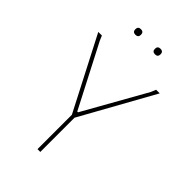

<svg xmlns="http://www.w3.org/2000/svg" viewBox="-239 -886 972 972"><g transform="rotate(45 247.5 -400.0)"><path d="M189 -779.8Q189 -759.8 168.9 -759.8Q148.9 -759.8 148.9 -779.8Q148.9 -799.8 168.9 -799.8Q189 -799.8 189 -779.8ZM329.1 -779.8Q329.1 -759.8 309.1 -759.8Q289.1 -759.8 289.1 -779.8Q289.1 -799.8 309.1 -799.8Q329.1 -799.8 329.1 -779.8ZM248 0H228V-246.1L25.9 -637.2H51.8L63 -610.8L235.8 -276.9H241.2L429.2 -610.8L439.9 -637.2H465.8L248 -245.1Z"/></g></svg>

Font: Datalegreya
Style: Thin
Weight: 250
Designer: Figs Lab
Foundry: Figs Lab
Version: Version 1.002;PS 001.002;hotconv 1.0.70;makeotf.lib2.5.58329